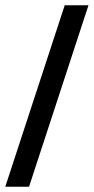

<svg xmlns="http://www.w3.org/2000/svg" viewBox="-22 -620 355 727"><path d="M313 -600 88 87H-2L223 -600Z"/></svg>

Font: Mukta Malar SemiBold
Style: Regular
Weight: 600
Designer: Aadarsh Rajan, Girish Dalvi, Yashodeep Gholap
Foundry: Ek Type
Version: Version 2.538;PS 1.000;hotconv 16.6.51;makeotf.lib2.5.65220;